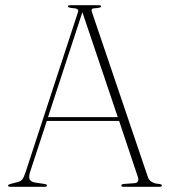

<svg xmlns="http://www.w3.org/2000/svg" viewBox="-20 -720 654 740"><path d="M161 -5Q161 0 152.5 0H20Q11 0 11 -5Q11 -8.5 20.5 -11L49 -18.5Q60 -21.5 66 -28.8Q72 -36 79.5 -59L280 -671.5Q283.5 -679.5 279.2 -683.8Q275 -688 257.5 -689Q242 -690.5 242 -695.5Q242 -700 251.5 -700H361Q369.5 -700 369.5 -695.5Q369.5 -690.5 355 -689Q337.5 -688.5 334.5 -685.2Q331.5 -682 334.5 -673L550 -37.5Q558 -13.5 593 -11Q604 -10 604 -5Q604 0 595.5 0H456Q447.5 0 447.5 -5Q447.5 -10 457 -11L498.5 -14Q519.5 -16 510.5 -40.5L439 -254H160.5L96.5 -59Q90 -38.5 94.2 -29Q98.5 -19.5 115 -16.5L151.5 -11Q161 -10 161 -5ZM165 -268.5H434L297.5 -673Z"/></svg>

Font: Fraunces 72pt S000 Thin
Style: Regular
Weight: 100
Version: Version 1.000; ttfautohint (v1.8.3)